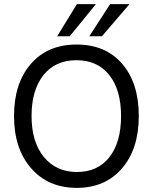

<svg xmlns="http://www.w3.org/2000/svg" viewBox="-20 -903 740 931"><path d="M318 -727H257L353 -883H445ZM474 -727H413L514 -883H608ZM350.5 -611Q248 -611 190.5 -538.5Q133 -466 133 -340.5Q133 -215 192.5 -142Q252 -69 353 -69Q454 -69 510.5 -141Q567 -213 567 -340Q567 -467 510 -539Q453 -611 350.5 -611ZM351.5 -687Q492 -687 572.5 -593.5Q653 -500 653 -340.5Q653 -181 571.5 -86.5Q490 8 352 8Q214 8 131 -87Q48 -182 48 -340.5Q48 -499 129.5 -593Q211 -687 351.5 -687Z"/></svg>

Font: Hind Kochi
Style: Regular
Weight: 400
Designer: Dhruvi Tolia
Foundry: Indian Type Foundry
Version: Version 0.702;PS 1.0;hotconv 1.0.81;makeotf.lib2.5.63406